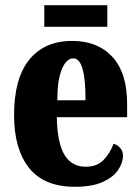

<svg xmlns="http://www.w3.org/2000/svg" viewBox="-20 -707 539 737"><path d="M267 10Q149 10 91.5 -62.5Q34 -135 34 -265Q34 -406 92.5 -478Q151 -550 257 -550Q355 -550 411.5 -488.5Q468 -427 468 -308V-257H198Q200 -158 227.5 -112.5Q255 -67 309 -67Q352 -67 377 -92.5Q402 -118 416 -155Q431 -151 441.5 -139Q452 -127 452 -109Q452 -82 433.5 -54.5Q415 -27 374.5 -8.5Q334 10 267 10ZM308 -322Q309 -398 297.5 -440.5Q286 -483 261 -483Q235 -483 217.5 -441.5Q200 -400 200 -322ZM150 -604V-687H392V-604Z"/></svg>

Font: Noto Serif Lao ExtraCondensed Black
Style: Regular
Weight: 900
Width: 2
Designer: Monotype Design Team
Foundry: Monotype Imaging Inc.
Version: Version 2.003; ttfautohint (v1.8.4.7-5d5b)